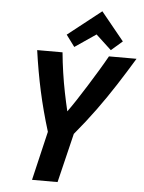

<svg xmlns="http://www.w3.org/2000/svg" viewBox="-61 -978 772 1026"><g transform="rotate(5 325.0 -465.0)"><path d="M150 0 212 -263Q178 -373 155.5 -476Q133 -579 117 -693H253Q258 -640 266 -585.5Q274 -531 284.5 -479Q295 -427 306 -381Q325 -407 350 -445Q375 -483 402.5 -527Q430 -571 456 -614Q482 -657 502 -693H650Q604 -617 558.5 -546.5Q513 -476 462.5 -406.5Q412 -337 351 -264L287 0ZM313 -727 267 -789 446 -930 569 -779 509 -727 426 -804Z"/></g></svg>

Font: Ubuntu Sans Mono
Style: Bold Italic
Weight: 700
Italic angle: -13.5°
Monospace: yes
Designer: Dalton Maag Ltd
Foundry: Dalton Maag Ltd
Version: Version 1.006